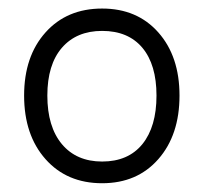

<svg xmlns="http://www.w3.org/2000/svg" viewBox="-20 -674 464 438"><path d="M35 -456Q35 -545.5 83.8 -600Q132.5 -654.5 213 -654.5Q293 -654.5 341.2 -600Q389.5 -545.5 389.5 -456Q389.5 -366 341.2 -311Q293 -256 213 -256Q132.5 -256 83.8 -311Q35 -366 35 -456ZM337 -456Q337 -526.5 304.8 -565Q272.5 -603.5 213 -603.5Q154.5 -603.5 121.2 -565Q88 -526.5 88 -456Q88 -385 121.2 -345.2Q154.5 -305.5 213 -305.5Q272.5 -305.5 304.8 -345.2Q337 -385 337 -456Z"/></svg>

Font: Overused Grotesk Light
Style: Regular
Weight: 300
Version: Version 0.004